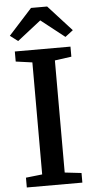

<svg xmlns="http://www.w3.org/2000/svg" viewBox="-63 -1009 510 1045"><g transform="rotate(-5 191.5 -486.0)"><path d="M129.5 -63.5V-675.5L39.5 -688V-743H343.5V-688L252.5 -675.5V-63L343.5 -52.5V0H40V-53.5ZM62.5 -798 20 -830.5 148 -971.5H236L364 -831L321 -798L192 -899.5Z"/></g></svg>

Font: Merriweather SemiBold
Style: Regular
Weight: 600
Version: Version 2.100